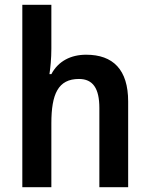

<svg xmlns="http://www.w3.org/2000/svg" viewBox="-20 -780 624 800"><path d="M194 -577V-760H73V0H194V-266C194 -388 222 -451 309 -451C367 -451 394 -412 394 -330V0H514V-357C514 -490 451 -552 339 -552C276 -552 223 -526 194 -471H186C190 -496 194 -537 194 -577Z"/></svg>

Font: Noto Sans Ethiopic SemiCondensed SemiBold
Style: Regular
Weight: 600
Width: 4
Designer: Monotype Design Team
Foundry: Monotype Imaging Inc.
Version: Version 2.102